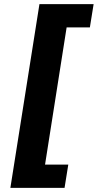

<svg xmlns="http://www.w3.org/2000/svg" viewBox="-20 -725 471 925"><path d="M30 180 170 -705H431L413 -593H301L197 68H309L291 180Z"/></svg>

Font: Mulish ExtraBold
Style: Italic
Weight: 800
Italic angle: -9°
Designer: Vernon Adams
Foundry: Vernon Adams
Version: Version 3.603; ttfautohint (v1.8.3)